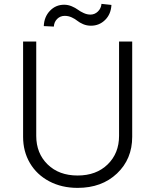

<svg xmlns="http://www.w3.org/2000/svg" viewBox="-20 -937 784 970"><path d="M252 -802.7 201.2 -805.2Q203.1 -852.1 232.4 -882.6Q261.7 -913.1 304.2 -913.1Q323.7 -913.1 342.3 -905.3Q360.8 -897.5 373.3 -888.2Q385.7 -878.9 402.8 -871.1Q419.9 -863.3 437 -863.3Q458.5 -863.3 474.6 -878.9Q490.7 -894.5 492.7 -917.5L543 -912.1Q540.5 -865.2 511 -836.2Q481.4 -807.1 439.5 -807.1Q418.5 -807.1 400.1 -814.9Q381.8 -822.8 370.6 -832Q359.4 -841.3 342.5 -849.1Q325.7 -856.9 307.1 -856.9Q284.7 -856.9 269 -841.6Q253.4 -826.2 252 -802.7ZM581.5 -727.1H647.9V-245.6Q647.9 -133.3 571 -60.5Q494.1 12.2 372.1 12.2Q291.5 12.2 228.5 -21.2Q165.5 -54.7 131.1 -113.3Q96.7 -171.9 96.7 -245.6V-727.1H163.1V-250.5Q163.1 -162.6 220.5 -106.4Q277.8 -50.3 372.1 -50.3Q466.3 -50.3 523.9 -106.4Q581.5 -162.6 581.5 -250.5Z"/></svg>

Font: Interop Light
Style: Regular
Weight: 300
Designer: Rasmus Andersson, Google, Jang Haemin
Foundry: jhaemin
Version: Version 1.007